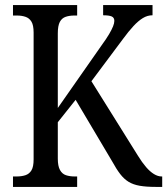

<svg xmlns="http://www.w3.org/2000/svg" viewBox="-20 -734 657 754"><path d="M31 0V-41H45Q65 -41 80 -46Q95 -51 103.5 -65Q112 -79 112 -108V-606Q112 -635 103.5 -649Q95 -663 80 -668Q65 -673 47 -673H31V-714H283V-673H271Q253 -673 238 -668Q223 -663 215 -648Q207 -633 207 -603V-310L379 -556Q398 -582 408.5 -600Q419 -618 424 -630.5Q429 -643 429 -652Q429 -665 418.5 -669.5Q408 -674 385 -674V-714H579V-674Q559 -674 541 -663Q523 -652 504 -631.5Q485 -611 463 -581L339 -415L522 -122Q538 -96 553.5 -78Q569 -60 584.5 -50.5Q600 -41 615 -41H617V0H592Q554 0 528.5 -4.5Q503 -9 485 -20Q467 -31 452 -50.5Q437 -70 420 -101L277 -342L207 -254V-111Q207 -82 215.5 -66.5Q224 -51 239 -46Q254 -41 273 -41H283V0Z"/></svg>

Font: Noto Serif Condensed
Style: Regular
Weight: 400
Width: 3
Designer: Monotype Design Team
Foundry: Monotype Imaging Inc.
Version: Version 2.015